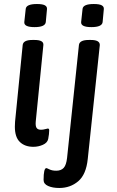

<svg xmlns="http://www.w3.org/2000/svg" viewBox="-20 -724 581 956"><path d="M54 -93Q54 -109 55 -118L93 -500Q96 -525 141 -525H152Q198 -525 196 -500L158 -119Q156 -97 162 -87.5Q168 -78 184 -78Q195 -78 205 -81Q215 -84 218 -84Q225 -84 225 -75Q225 -58 220 -32Q216 -13 193.5 -3Q171 7 146 7Q104 7 79 -17Q54 -41 54 -93ZM101 -614 108 -679Q110 -704 164 -704Q192 -704 203.5 -697.5Q215 -691 214 -679L208 -614Q205 -589 152 -589Q99 -589 101 -614ZM197 172Q197 113 211 113Q213 113 226.5 119.5Q240 126 260 126Q284 126 297 112Q310 98 314 62L373 -500Q376 -525 422 -525H433Q477 -525 477 -500L417 67Q409 145 369.5 178.5Q330 212 275 212Q242 212 219.5 202Q197 192 197 172ZM384 -614 391 -679Q393 -704 447 -704Q475 -704 486.5 -697.5Q498 -691 497 -679L491 -614Q488 -589 435 -589Q382 -589 384 -614Z"/></svg>

Font: Asap-MediumItalic
Style: Italic
Weight: 500
Italic angle: -6°
Designer: Pablo Cosgaya
Foundry: Omnibus-Type
Version: Version 2.000; ttfautohint (v1.8)